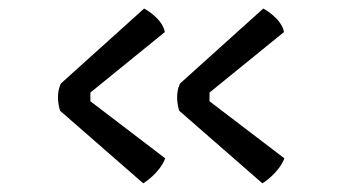

<svg xmlns="http://www.w3.org/2000/svg" viewBox="-20 -466 790 443"><path d="M393.6 -210.4 585.4 -43C585.4 -43 622.6 -65.4 636.2 -100.6L463.4 -232.4V-252.4L635.3 -392.1C628.9 -424.8 587.4 -446.3 587.4 -446.3L395.5 -273.4C395.5 -273.4 388.7 -261.2 388.7 -241.7C388.7 -223.1 393.6 -210.4 393.6 -210.4ZM118.7 -210.4 310.5 -43C310.5 -43 347.7 -65.4 361.3 -100.6L188.5 -232.4V-252.4L360.4 -392.1C354 -424.8 312.5 -446.3 312.5 -446.3L120.6 -273.4C120.6 -273.4 113.8 -261.2 113.8 -241.7C113.8 -223.1 118.7 -210.4 118.7 -210.4Z"/></svg>

Font: Basic
Style: Regular
Weight: 400
Designer: Magnus Gaarde
Foundry: Magnus Gaarde
Version: Version 1.001